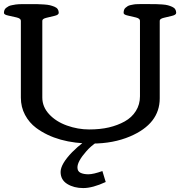

<svg xmlns="http://www.w3.org/2000/svg" viewBox="-27 -706 913 958"><path d="M500.5 202.1Q435.1 232.4 388.4 232.4Q341.8 232.4 308.6 211.9Q275.4 191.4 275.4 152.1Q275.4 112.8 333 53.2Q357.9 27.8 391.1 2.4H457.5Q425.8 22.9 403.3 49.3Q359.4 99.1 359.4 129.4Q359.4 148.9 374.8 156.2Q390.1 163.6 414.3 163.6Q438.5 163.6 483.9 147.5ZM130.9 -685.5Q146.5 -685.5 159.4 -685.3Q172.4 -685.1 191.7 -683.8Q210.9 -682.6 221.9 -679.9Q232.9 -677.2 244.4 -672.6Q255.9 -668 261 -660.2Q266.1 -652.3 266.1 -642.1Q266.1 -631.8 245.6 -627Q225.1 -622.1 204.6 -617.2Q184.1 -612.3 184.1 -602.5V-219.2Q184.1 -172.9 218.3 -136Q252.4 -99.1 307.1 -79.6Q361.8 -60.1 417.5 -60.1Q473.1 -60.1 516.6 -70.3Q560.1 -80.6 595.2 -100.1Q630.4 -119.6 650.9 -152.1Q671.4 -184.6 671.4 -225.6V-602.5Q671.4 -613.8 651.1 -618.9Q630.9 -624 610.4 -628.4Q589.8 -632.8 589.8 -641.4Q589.8 -649.9 592 -656.5Q594.2 -663.1 599.6 -667.5Q605 -671.9 610.1 -675.3Q615.2 -678.7 624.8 -680.7Q634.3 -682.6 640.6 -683.8Q647 -685.1 659.7 -685.3Q672.4 -685.5 678.7 -685.8Q685.1 -686 699.2 -685.8Q713.4 -685.5 726.3 -685.5Q739.3 -685.5 752.2 -685.3Q765.1 -685.1 782.5 -683.8Q799.8 -682.6 810.5 -679.7Q821.3 -676.8 831.8 -672.1Q842.3 -667.5 847.2 -659.9Q852.1 -652.3 852.1 -642.1Q852.1 -631.8 831.5 -627Q811 -622.1 790.5 -617.2Q770 -612.3 770 -602.5V-215.3Q770 -88.4 622.1 -25.4Q538.1 10.3 432.6 10.3Q258.8 10.3 153.3 -67.9Q118.7 -93.8 97.9 -132.8Q77.1 -171.9 77.1 -218.8V-602.5Q77.1 -613.8 56.2 -618.9Q35.2 -624 13.9 -628.4Q-7.3 -632.8 -7.3 -641.4Q-7.3 -649.9 -4.6 -656.2Q-2 -662.6 4.2 -667.2Q10.3 -671.9 16.1 -675Q22 -678.2 33 -680.2Q43.9 -682.1 51.8 -683.6Q64.9 -685.5 89.8 -685.5Z"/></svg>

Font: Corben
Style: Regular
Weight: 400
Designer: vernon adams
Foundry: vernon adams
Version: Version 1.101